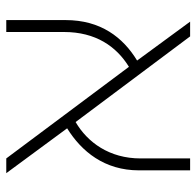

<svg xmlns="http://www.w3.org/2000/svg" viewBox="-27 -599 626 612"><g transform="rotate(90 286.0 -293.0)"><path d="M44 0H82V-184C82 -285 128 -351 193 -391L485 0H532L389 -194C463 -240 523 -313 523 -423V-586H485V-428C485 -329 434 -259 369 -221L96 -586H49L173 -417C99 -372 44 -301 44 -189Z"/></g></svg>

Font: Noto Sans Hebrew Condensed ExtraLight
Style: Regular
Weight: 200
Width: 3
Designer: Monotype Design Team
Foundry: Monotype Imaging Inc.
Version: Version 2.004